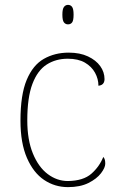

<svg xmlns="http://www.w3.org/2000/svg" viewBox="-20 -758 488 788"><path d="M259 10Q205 10 161 -19.5Q117 -49 90.5 -110Q64 -171 64 -263Q64 -369 89.5 -430Q115 -491 160 -516.5Q205 -542 262 -542Q308 -542 341 -526.5Q374 -511 391.5 -486.5Q409 -462 409 -433Q409 -425 406 -419Q403 -413 397.5 -410Q392 -407 384 -406Q384 -434 370 -459.5Q356 -485 328.5 -501Q301 -517 258 -517Q209 -517 171.5 -493Q134 -469 113 -413.5Q92 -358 92 -264Q92 -184 115 -128Q138 -72 176 -43.5Q214 -15 259 -15Q322 -16 355 -45Q388 -74 404 -114Q409 -108 410.5 -101.5Q412 -95 412 -86Q412 -70 394.5 -47Q377 -24 343 -7Q309 10 259 10ZM259 -658Q249 -658 242.5 -666Q236 -674 236 -698Q236 -721 242.5 -729.5Q249 -738 259 -738Q270 -738 276 -729.5Q282 -721 282 -698Q282 -674 276 -666Q270 -658 259 -658Z"/></svg>

Font: Noto Serif Kannada Thin
Style: Regular
Weight: 250
Version: Version 2.003